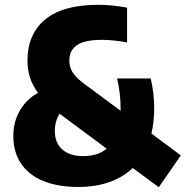

<svg xmlns="http://www.w3.org/2000/svg" viewBox="-20 -770 774 800"><path d="M641.5 10 533 -70Q492.5 -31 435 -11Q377.5 9 306.5 9Q219 9 158.2 -16.8Q97.5 -42.5 66.5 -90.2Q35.5 -138 35.5 -203Q35.5 -264 63.8 -311.2Q92 -358.5 138.5 -383Q115 -415 104.8 -447.5Q94.5 -480 94.5 -517Q94.5 -628 168.5 -689Q242.5 -750 389.5 -750Q448 -750 509.5 -738V-593Q485 -598 457 -601Q429 -604 405.5 -604Q333 -604 301 -582.2Q269 -560.5 269 -518Q269 -491 281.5 -470.2Q294 -449.5 324.5 -425.5L482.5 -308.5V-318.5Q482.5 -380.5 468 -443H608Q622.5 -380.5 622.5 -320.5Q622.5 -262.5 611 -213.5L733.5 -122.5ZM424.5 -150.5 232.5 -293 228.5 -296Q208.5 -266 208.5 -224Q208.5 -174.5 239.8 -147Q271 -119.5 326.5 -119.5Q387 -119.5 424.5 -150.5Z"/></svg>

Font: Encode Sans Condensed ExtraBold
Style: Regular
Weight: 800
Width: 3
Designer: Multiple Designers
Foundry: Impallari Type
Version: Version 2.000